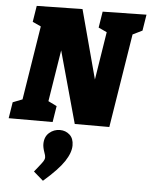

<svg xmlns="http://www.w3.org/2000/svg" viewBox="-79 -764 925 1184"><g transform="rotate(5 383.5 -172.0)"><path d="M508 -705 779 -710 763 -610 704 -581 611 0H397L274 -445L223 -126L276 -100L260 0H-12L4 -100L63 -123L136 -581L84 -605L100 -705L383 -710L497 -284L544 -581L492 -605ZM172 314 196 284Q217 258 225 245.5Q233 233 233 221Q233 210 226 192Q215 161 215 140Q215 95 243.5 70Q272 45 310 45Q345 45 370 67.5Q395 90 395 133Q395 178 358.5 233Q322 288 232 366Z"/></g></svg>

Font: Bitter Pro Black
Style: Italic
Weight: 900
Italic angle: -9°
Designer: Sol Matas, and Bitter project Authors
Foundry: Sol Matas
Version: Version 1.010